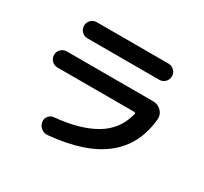

<svg xmlns="http://www.w3.org/2000/svg" viewBox="-158 -967 1315 1238"><g transform="rotate(30 500.0 -348.5)"><path d="M160.2 -363.3Q134.8 -363.3 117.2 -380.9Q99.6 -398.4 99.6 -423.3Q99.6 -448.2 117.2 -465.8Q134.8 -483.4 160.2 -483.4H802.7Q838.9 -483.4 863.8 -458Q888.7 -432.6 885.7 -398.4Q868.2 -200.2 728.5 -89.4Q588.9 21.5 321.3 45.9Q294.9 47.9 274.9 31.7Q254.9 15.6 250 -9.8Q246.1 -34.2 261.2 -53.2Q276.4 -72.3 299.8 -74.2Q486.3 -91.8 597.7 -158.2Q709 -224.6 740.2 -352.5Q742.2 -362.3 731.4 -363.3ZM233.4 -743.2H766.6Q792 -743.2 809.6 -725.6Q827.1 -708 827.1 -683.1Q827.1 -658.2 809.6 -640.6Q792 -623 766.6 -623H233.4Q208 -623 190.4 -640.6Q172.9 -658.2 172.9 -683.1Q172.9 -708 190.4 -725.6Q208 -743.2 233.4 -743.2Z"/></g></svg>

Font: Rounded-X Mgen+ 1m bold
Style: Bold
Weight: 700
Designer: [Source Han Sans]
Ryoko NISHIZUKA  (kana & ideographs); Paul D. Hunt (Latin, Greek & Cyrillic); Wenlong ZHANG  (bopomofo
Version: Version 1.059.20150602